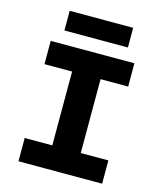

<svg xmlns="http://www.w3.org/2000/svg" viewBox="-128 -981 907 1075"><g transform="rotate(15 325.0 -444.0)"><path d="M242 0V-698H407V0ZM82 -698H567V-563H82ZM82 -135H567V0H82ZM141 -774V-888H509V-774Z"/></g></svg>

Font: Azeret Mono
Style: Bold
Weight: 700
Designer: Martin Vácha
Foundry: Displaay
Version: Version 1.002